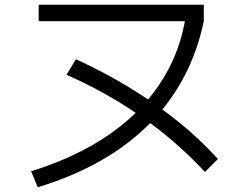

<svg xmlns="http://www.w3.org/2000/svg" viewBox="-20 -759 1040 814"><path d="M112 -33Q251 -76 364 -139.5Q477 -203 560.5 -286Q644 -369 696.5 -470Q749 -571 767 -688L791 -669H144V-739H844V-669Q790 -411 612.5 -233Q435 -55 140 35ZM849 -30Q768 -117 676 -191.5Q584 -266 480 -329Q376 -392 262 -442L302 -508Q424 -452 532 -386Q640 -320 733.5 -245Q827 -170 904 -85Z"/></svg>

Font: M PLUS 1
Style: Regular
Weight: 400
Designer: Coji Morishita
Foundry: UNDERFOREST DESIGN
Version: Version 1.001